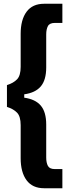

<svg xmlns="http://www.w3.org/2000/svg" viewBox="-20 -892 374 1022"><path d="M215 110Q153 110 121.5 67.5Q90 25 90 -50V-226Q90 -272 71 -292Q52 -312 17 -323V-439Q52 -450 71 -470Q90 -490 90 -536V-712Q90 -787 121.5 -829.5Q153 -872 215 -872H312V-770H272Q244 -770 235 -753Q226 -736 226 -709V-533Q226 -466 197 -432Q168 -398 109 -390V-372Q168 -364 197 -330Q226 -296 226 -229V-53Q226 -26 235 -9Q244 8 272 8H312V110Z"/></svg>

Font: Open Sauce Sans Black
Style: Regular
Weight: 900
Designer: Alfredo Marco Pradil
Foundry: Creative Sauce Fz LLC
Version: Version 1.477